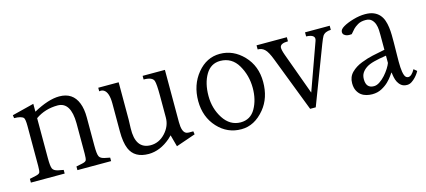

<svg xmlns="http://www.w3.org/2000/svg" viewBox="-42 -701 2255 1016"><g transform="rotate(-15 1086.0 -193.5)"><path d="M278.3 -357.9Q208.5 -357.9 155.8 -320.8V-102.1Q155.8 -57.1 162.1 -43.7Q168.5 -30.3 191.9 -25.4L220.7 -20V0H35.6V-20.5L69.3 -27.8Q87.4 -31.7 91.8 -39.1Q95.7 -47.4 95.7 -74.7V-294.4Q95.7 -329.6 89.4 -338.9Q77.6 -352.1 38.1 -352.5L35.6 -369.1L155.8 -399.4V-356.4Q238.8 -401.9 297.9 -401.9Q372.1 -401.9 397.9 -335.4Q410.6 -303.2 410.6 -256.8V-101.1Q410.6 -56.2 417.2 -42.7Q423.8 -29.3 446.3 -24.9L475.1 -19V0H290.5V-20L323.7 -26.9Q342.3 -30.8 346.2 -38.6Q350.1 -46.9 350.1 -74.2V-241.2Q349.1 -356.9 278.3 -357.9Z M509.8 -373V-392.6H621.6V-188.5Q621.6 -181.6 620.1 -141.6Q616.2 -27.8 699.7 -26.9Q746.1 -26.9 780.3 -64Q814.5 -101.1 814.5 -147.9V-266.6Q814.5 -331.5 808.6 -349.1Q800.8 -372.6 752.9 -372.6V-392.6H875V-106Q875 -52.7 897 -42.5Q907.2 -38.1 936 -39.6L938.5 -22.5L832 14.2L814.5 -50.3L798.3 -34.7Q741.2 14.6 678.2 15.1Q600.1 15.1 575.2 -44.4Q560.5 -79.6 560.5 -140.1V-293Q560.5 -353 535.6 -369.1Q524.4 -376 509.8 -373Z M1002.4 -187Q1002.4 -275.9 1053.2 -337.6Q1104 -399.4 1176.8 -399.4Q1250.5 -399.4 1305.7 -341.8Q1360.8 -284.2 1360.8 -196.8Q1360.8 -109.4 1313 -51.3Q1257.8 15.6 1186 15.6Q1109.4 16.1 1056.2 -41.7Q1002.9 -99.6 1002.4 -187ZM1169.4 -362.8Q1117.7 -362.8 1089.8 -315.9Q1062 -269 1062 -199.2Q1062 -129.9 1097.4 -75.4Q1132.8 -21 1190.9 -20.5Q1245.1 -20.5 1272.2 -68.1Q1299.3 -115.7 1299.3 -180.2Q1299.3 -249 1266.1 -305.7Q1232.9 -362.3 1169.4 -362.8Z M1377 -370.1V-392.6H1543V-370.1Q1501.5 -370.1 1498.5 -349.1Q1497.1 -336.9 1507.8 -306.6L1591.8 -76.2L1684.6 -334.5Q1693.8 -359.4 1665.5 -367.2Q1655.3 -370.1 1642.6 -370.1V-392.6H1777.8V-370.1Q1745.1 -369.1 1732.4 -349.6Q1727.1 -341.3 1714.8 -309.6L1594.7 5.4H1564L1448.2 -295.4Q1430.7 -341.3 1415 -355.5Q1399.9 -370.1 1377 -370.1Z M2163.1 -41.5Q2162.1 -39.1 2156 -29.8Q2149.9 -20.5 2140.4 -10.3Q2130.9 0 2118.7 8.1Q2106.4 16.1 2093.3 16.1Q2074.2 16.1 2062.5 7.3Q2050.8 -1.5 2043.9 -14.6Q2037.1 -27.8 2034.2 -42.7Q2031.2 -57.6 2030.3 -69.3Q2026.9 -66.4 2017.6 -52.7Q2008.3 -39.1 1992.7 -23.7Q1977.1 -8.3 1954.3 3.9Q1931.6 16.1 1901.9 16.1Q1887.2 16.1 1871.3 12.2Q1855.5 8.3 1842.8 -1.2Q1830.1 -10.7 1821.8 -27.1Q1813.5 -43.5 1813.5 -67.9Q1813.5 -102.5 1836.4 -125.5Q1859.4 -148.4 1893.6 -161.6Q1927.7 -174.8 1956.3 -180.9Q1984.9 -187 2024.4 -194.8V-276.4Q2024.4 -287.1 2023.7 -303.5Q2022.9 -319.8 2017.8 -335.2Q2012.7 -350.6 2001.2 -361.6Q1989.7 -372.6 1968.3 -372.6Q1941.9 -372.6 1925 -362.3Q1908.2 -352.1 1900.4 -343.8Q1892.6 -335.4 1878.9 -319.3Q1862.3 -317.4 1852.8 -320.1Q1843.3 -322.8 1837.2 -328.4Q1831.1 -334 1831.1 -343.8Q1831.1 -357.9 1852.5 -370.6Q1874 -383.3 1908.4 -393.3Q1942.9 -403.3 1973.6 -403.3Q2001.5 -403.3 2020.5 -395.3Q2039.6 -387.2 2051.8 -373.3Q2064 -359.4 2070.3 -341.1Q2076.7 -322.8 2079.3 -302.2Q2082 -281.7 2082.3 -260.3Q2082.5 -238.8 2082.5 -218.8Q2082.5 -181.6 2081.5 -146.5Q2080.6 -111.3 2082 -83.7Q2083.5 -56.2 2089.6 -39.3Q2095.7 -22.5 2109.9 -22.5Q2127.9 -22.5 2146.5 -55.7ZM2024.4 -162.6Q1984.9 -156.7 1956.8 -149.4Q1928.7 -142.1 1912.4 -130.9Q1896 -119.6 1887.5 -105.7Q1878.9 -91.8 1878.9 -71.8Q1878.9 -22.9 1921.9 -22.9Q1937.5 -22.9 1954.1 -34.2Q1970.7 -45.4 1984.9 -61.3Q1999 -77.1 2009.8 -94.2Q2020.5 -111.3 2024.4 -122.6Z"/></g></svg>

Font: Lancelot
Style: Regular
Weight: 400
Designer: Marion Kadi
Foundry: Marion Kadi, Anton Koovit
Version: 1.004